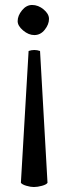

<svg xmlns="http://www.w3.org/2000/svg" viewBox="-20 -561 274 772"><path d="M64 174 95 -356Q118 -364 141 -356L171 174Q167 181 149 186Q131 191 116 191Q103 191 86 186Q69 181 64 174ZM51 -476Q51 -498 68.5 -519.5Q86 -541 109 -541Q134 -541 155.5 -523Q177 -505 177 -485Q177 -463 160 -441.5Q143 -420 118 -420Q95 -420 73 -438.5Q51 -457 51 -476Z"/></svg>

Font: Alike
Style: Regular
Weight: 400
Designer: Cyreal (www.cyreal.org)
Foundry: Cyreal (www.cyreal.org)
Version: Version 1.212